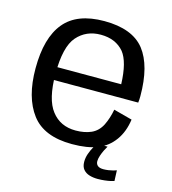

<svg xmlns="http://www.w3.org/2000/svg" viewBox="-109 -688 817 910"><g transform="rotate(15 299.5 -232.5)"><path d="M292.8 4.8V-61.9Q217 -61.9 174.5 -117.4Q131.5 -172.1 131.5 -297.5Q131.5 -430.2 175.8 -480.8Q220.2 -531.6 291.7 -531.6Q365.1 -531.6 406 -483.3Q441.6 -438.3 445.3 -329.6H120.6V-266.6H545.7Q547.6 -281.7 547.6 -299Q547.6 -447.6 488.7 -523.2Q429.2 -598.3 291.5 -598.3Q158 -598.3 96 -523.2Q33.5 -448 33.5 -297.7Q33.5 -155.6 94.5 -75.1Q154.8 4.8 292.8 4.8ZM292.8 -61.9V4.8Q368.2 4.8 417.2 -14.7Q466 -34.1 497 -77.1Q527.6 -119.4 536 -180.5L444.8 -204.8Q436.7 -161.2 419.4 -126Q401.6 -91 368.9 -76.3Q336.3 -61.9 292.8 -61.9ZM453 132.7Q470.7 132.7 487.2 130.8Q503.7 128.9 516.1 126.1Q528.4 123.2 533.1 121.5L531 69.5Q526.2 71.7 515.6 74.6Q505 77.4 492.2 79.3Q479.4 81.2 467.6 81.2Q448.4 81.2 439.3 73.3Q430.1 65.4 430.1 51.4Q430.1 39.4 435.3 24Q440.4 8.6 447.6 -5.8Q454.8 -20.2 459.5 -27.3H408.4Q402.4 -19.7 393.4 -4.1Q384.5 11.4 377.7 30.8Q370.9 50.3 370.9 70.3Q370.9 94.2 382.5 107.9Q394.1 121.6 412.7 127.1Q431.3 132.7 453 132.7Z"/></g></svg>

Font: Anybody Thin
Style: Regular
Weight: 100
Designer: Tyler Finck
Foundry: Etcetera Type Company
Version: Version 1.114;gftools[0.9.25]